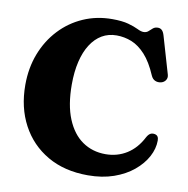

<svg xmlns="http://www.w3.org/2000/svg" viewBox="-82 -799 880 897"><g transform="rotate(10 358.0 -350.0)"><path d="M686.5 -197Q686.5 -158.5 666 -120.2Q645.5 -82 607.2 -50.2Q569 -18.5 514.8 0.5Q460.5 19.5 392.5 19.5Q281.5 19.5 200.8 -27.2Q120 -74 76 -156.5Q32 -239 32 -346Q32 -426.5 58.2 -494.5Q84.5 -562.5 131.8 -613Q179 -663.5 242.2 -691.2Q305.5 -719 379 -719Q426.5 -719 456 -710.8Q485.5 -702.5 503 -693.8Q520.5 -685 532.5 -685Q546.5 -685 555.2 -693Q564 -701 573 -708.8Q582 -716.5 596.5 -716.5Q607.5 -716.5 615.2 -709.2Q623 -702 628 -684.5L679.5 -508Q683.5 -493.5 676 -482.2Q668.5 -471 654.5 -467.5Q639 -464 626.2 -469.8Q613.5 -475.5 606.5 -491.5Q581 -551.5 549.8 -585.8Q518.5 -620 484 -633.8Q449.5 -647.5 412.5 -647.5Q374 -647.5 343.2 -629.5Q312.5 -611.5 290.5 -577.2Q268.5 -543 257 -494.5Q245.5 -446 245.5 -386Q245.5 -288.5 272.5 -223Q299.5 -157.5 347 -124.8Q394.5 -92 456.5 -92Q512.5 -92 557.5 -120.2Q602.5 -148.5 630 -202.5Q638 -217 647 -221.8Q656 -226.5 667 -224.5Q677.5 -222.5 682 -215.5Q686.5 -208.5 686.5 -197Z"/></g></svg>

Font: Fraunces ExtraBold
Style: Regular
Weight: 800
Version: Version 1.000;[b76b70a41]